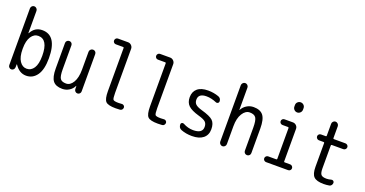

<svg xmlns="http://www.w3.org/2000/svg" viewBox="-37 -1446 4073 2143"><g transform="rotate(20 2000.0 -375.0)"><path d="M143.6 -264.6V-254.9Q143.6 -164.1 176.3 -114.7Q209 -65.4 259.8 -65.4Q312.5 -65.4 344.2 -113.8Q376 -162.1 376 -259.8Q376 -455.1 259.8 -455.1Q209 -455.1 176.3 -405.3Q143.6 -355.5 143.6 -264.6ZM101.6 0Q86.9 0 76.2 -11.2Q65.4 -22.5 65.4 -37.1V-710Q65.4 -726.6 76.7 -738.3Q87.9 -750 104 -750Q120.1 -750 131.8 -737.8Q143.6 -725.6 143.6 -710V-446.3Q143.6 -445.3 144.5 -445.3Q146.5 -445.3 147.5 -446.3Q191.4 -530.3 280.3 -530.3Q455.1 -530.3 455.1 -259.8Q455.1 -125 407.2 -57.6Q359.4 9.8 280.3 9.8Q198.2 9.8 143.6 -74.2Q143.6 -75.2 141.6 -75.2Q140.6 -75.2 140.6 -74.2L139.6 -37.1Q138.7 -21.5 127.9 -10.7Q117.2 0 101.6 0Z M710 9.8Q632.8 9.8 599.1 -33.2Q565.4 -76.2 565.4 -179.7V-482.4Q565.4 -498 576.7 -508.8Q587.9 -519.5 604 -519.5Q620.1 -519.5 630.9 -508.8Q641.6 -498 641.6 -482.4V-198.2Q641.6 -115.2 660.2 -87.9Q678.7 -60.5 730.5 -60.5Q779.3 -60.5 812.5 -115.7Q845.7 -170.9 845.7 -267.6V-480.5Q845.7 -496.1 857.9 -507.8Q870.1 -519.5 886.2 -519.5Q902.3 -519.5 913.6 -508.3Q924.8 -497.1 924.8 -480.5V-37.1Q924.8 -22.5 914.1 -11.2Q903.3 0 887.7 0Q872.1 0 861.3 -10.7Q850.6 -21.5 849.6 -37.1L848.6 -74.2Q848.6 -75.2 847.7 -75.2Q845.7 -75.2 845.7 -74.2Q827.1 -35.2 790.5 -12.7Q753.9 9.8 710 9.8Z M1103.5 -662.1Q1089.8 -662.1 1080.1 -671.9Q1070.3 -681.6 1070.3 -695.8Q1070.3 -710 1080.1 -720.2Q1089.8 -730.5 1103.5 -730.5H1223.6Q1247.1 -730.5 1264.2 -713.4Q1281.2 -696.3 1281.2 -672.9V-150.4Q1281.2 -84 1291.5 -70.8Q1301.8 -57.6 1355.5 -57.6Q1367.2 -57.6 1394.5 -59.6Q1408.2 -61.5 1418.9 -51.8Q1429.7 -42 1429.7 -29.3Q1429.7 -14.6 1420.4 -3.9Q1411.1 6.8 1396.5 7.8Q1362.3 9.8 1344.7 9.8Q1254.9 9.8 1227.1 -18.6Q1199.2 -46.9 1199.2 -139.6V-653.3Q1199.2 -662.1 1190.4 -662.1Z M1603.5 -662.1Q1589.8 -662.1 1580.1 -671.9Q1570.3 -681.6 1570.3 -695.8Q1570.3 -710 1580.1 -720.2Q1589.8 -730.5 1603.5 -730.5H1723.6Q1747.1 -730.5 1764.2 -713.4Q1781.2 -696.3 1781.2 -672.9V-150.4Q1781.2 -84 1791.5 -70.8Q1801.8 -57.6 1855.5 -57.6Q1867.2 -57.6 1894.5 -59.6Q1908.2 -61.5 1918.9 -51.8Q1929.7 -42 1929.7 -29.3Q1929.7 -14.6 1920.4 -3.9Q1911.1 6.8 1896.5 7.8Q1862.3 9.8 1844.7 9.8Q1754.9 9.8 1727.1 -18.6Q1699.2 -46.9 1699.2 -139.6V-653.3Q1699.2 -662.1 1690.4 -662.1Z M2245.1 -230.5Q2153.3 -256.8 2116.7 -292.5Q2080.1 -328.1 2080.1 -389.6Q2080.1 -456.1 2123.5 -493.2Q2167 -530.3 2250 -530.3Q2316.4 -530.3 2376 -508.8Q2410.2 -496.1 2410.2 -458Q2410.2 -445.3 2398.9 -438Q2387.7 -430.7 2376 -435.5Q2312.5 -462.9 2254.9 -462.9Q2159.2 -462.9 2159.2 -389.6Q2159.2 -355.5 2180.2 -335.4Q2201.2 -315.4 2254.9 -299.8Q2360.4 -270.5 2395 -237.3Q2429.7 -204.1 2429.7 -135.3Q2429.7 -66.4 2382.8 -28.3Q2335.9 9.8 2250 9.8Q2179.7 9.8 2121.1 -12.7Q2085 -26.4 2085 -70.3Q2085 -83 2096.7 -88.9Q2108.4 -94.7 2120.1 -88.9Q2179.7 -56.6 2240.2 -56.6Q2351.6 -56.6 2350.6 -134.8Q2350.6 -171.9 2329.6 -192.4Q2308.6 -212.9 2245.1 -230.5Z M2570.3 -40V-710Q2570.3 -725.6 2582 -737.8Q2593.8 -750 2609.9 -750Q2626 -750 2637.7 -738.3Q2649.4 -726.6 2649.4 -710V-446.3Q2649.4 -445.3 2650.4 -445.3Q2652.3 -445.3 2652.3 -446.3Q2671.9 -484.4 2709 -507.3Q2746.1 -530.3 2790 -530.3Q2869.1 -530.3 2904.8 -484.9Q2940.4 -439.5 2940.4 -330.1V-38.1Q2940.4 -22.5 2929.2 -11.2Q2918 0 2901.9 0Q2885.7 0 2874.5 -11.2Q2863.3 -22.5 2863.3 -38.1V-311.5Q2863.3 -399.4 2843.3 -429.2Q2823.2 -459 2769.5 -459Q2719.7 -459 2684.6 -402.8Q2649.4 -346.7 2649.4 -252V-40Q2649.4 -23.4 2637.7 -11.7Q2626 0 2609.9 0Q2593.8 0 2582 -12.2Q2570.3 -24.4 2570.3 -40Z M3128.9 0Q3115.2 0 3105 -9.8Q3094.7 -19.5 3094.7 -33.7Q3094.7 -47.9 3105 -58.1Q3115.2 -68.4 3128.9 -68.4H3224.6Q3233.4 -68.4 3234.4 -76.2V-443.4Q3234.4 -452.1 3224.6 -452.1H3159.2Q3145.5 -452.1 3135.3 -461.9Q3125 -471.7 3125 -485.8Q3125 -500 3134.8 -509.8Q3144.5 -519.5 3159.2 -519.5H3258.8Q3282.2 -519.5 3299.3 -502.9Q3316.4 -486.3 3316.4 -462.9V-76.2Q3316.4 -68.4 3324.2 -68.4H3390.6Q3404.3 -68.4 3414.6 -58.1Q3424.8 -47.9 3424.8 -33.7Q3424.8 -19.5 3415 -9.8Q3405.3 0 3390.6 0ZM3213.9 -709Q3213.9 -730.5 3229 -745.1Q3244.1 -759.8 3265.1 -759.8Q3286.1 -759.8 3301.3 -745.1Q3316.4 -730.5 3316.4 -709V-691.4Q3316.4 -669.9 3301.3 -654.8Q3286.1 -639.6 3265.1 -639.6Q3244.1 -639.6 3229 -654.8Q3213.9 -669.9 3213.9 -691.4Z M3599.6 -430.7Q3585.9 -430.7 3575.7 -441.4Q3565.4 -452.1 3565.4 -466.3Q3565.4 -480.5 3575.7 -490.2Q3585.9 -500 3599.6 -500H3656.2Q3665 -500 3665 -508.8V-650.4Q3665 -667 3676.8 -678.7Q3688.5 -690.4 3704.1 -690.4Q3719.7 -690.4 3731.9 -678.2Q3744.1 -666 3744.1 -650.4V-508.8Q3744.1 -500 3752.9 -500H3889.6Q3903.3 -500 3914.1 -490.2Q3924.8 -480.5 3924.8 -466.3Q3924.8 -452.1 3914.6 -441.4Q3904.3 -430.7 3889.6 -430.7H3752.9Q3744.1 -430.7 3744.1 -421.9V-150.4Q3744.1 -94.7 3760.7 -75.7Q3777.3 -56.6 3825.2 -56.6Q3850.6 -56.6 3881.8 -65.4Q3894.5 -68.4 3904.8 -60.5Q3915 -52.7 3915 -40Q3915 -24.4 3906.2 -11.7Q3897.5 1 3881.8 3.9Q3848.6 9.8 3815.4 9.8Q3731.4 9.8 3698.2 -22.5Q3665 -54.7 3665 -139.6V-421.9Q3665 -430.7 3656.2 -430.7Z"/></g></svg>

Font: Rounded Mgen+ 1m regular
Style: Regular
Weight: 400
Designer: [Source Han Sans]
Ryoko NISHIZUKA  (kana & ideographs); Paul D. Hunt (Latin, Greek & Cyrillic); Wenlong ZHANG  (bopomofo
Version: Version 1.059.20150602